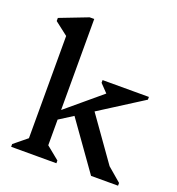

<svg xmlns="http://www.w3.org/2000/svg" viewBox="-137 -877 914 989"><g transform="rotate(20 320.0 -382.5)"><path d="M34 0V-15L121 -86L105 -58V-667L148 -600L33 -689V-706L186 -765H211V-53L196 -85L282 -15V0ZM472 0 260 -298 347 -358 567 -48 502 -52V-116L620 -15V0ZM193 -202V-251L429 -449L442 -398H427L359 -469V-484H613V-469Z"/></g></svg>

Font: Platypi Light
Style: Regular
Weight: 400
Version: Version 1.200